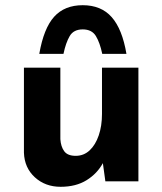

<svg xmlns="http://www.w3.org/2000/svg" viewBox="-20 -697 624 738"><path d="M213 21Q154 21 114 -15.5Q74 -52 72 -110V-437H212V-162Q214 -133 227 -115.5Q240 -98 271 -98Q302 -98 324.5 -119Q347 -140 359.5 -176.5Q372 -213 372 -259V-437H512V0H385L374 -80L376 -71Q354 -30 313 -4.5Q272 21 213 21ZM298 -677Q369 -677 409.5 -631Q450 -585 466 -490H373Q364 -533 348.5 -558.5Q333 -584 298 -584Q263 -584 248 -558.5Q233 -533 224 -490H131Q148 -588 188 -632.5Q228 -677 298 -677Z"/></svg>

Font: Reem Kufi Fun
Style: Regular
Weight: 400
Designer: Khaled Hosny
Version: Version 1.005